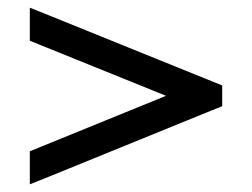

<svg xmlns="http://www.w3.org/2000/svg" viewBox="-20 -609 655 499"><path d="M82.5 -493 411.5 -360 82.5 -226 57.5 -216V-130L112.5 -152L532.5 -323L557.5 -333V-387L532.5 -397L112.5 -567L57.5 -589V-503Z"/></svg>

Font: Nordica Advanced
Style: Regular
Weight: 300
Version: Version 1.07